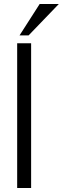

<svg xmlns="http://www.w3.org/2000/svg" viewBox="-20 -935 312 955"><path d="M65.4 0ZM65.4 0V-719.7H134.8V0ZM177.2 -915H272.5L122.1 -758.8H77.1Z"/></svg>

Font: Pontano Sans
Style: Regular
Weight: 400
Foundry: vernon adams
Version: 1.0